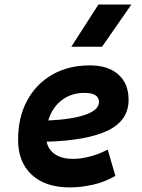

<svg xmlns="http://www.w3.org/2000/svg" viewBox="-20 -815 626 845"><path d="M301.8 -115.7Q336.9 -115.7 377 -126.5Q417 -137.2 454.1 -156.7L487.8 -41Q441.4 -13.7 388.7 -2Q335.9 9.8 287.6 9.8Q180.2 9.8 119.9 -45.7Q59.6 -101.1 59.6 -199.7Q59.6 -298.3 99.1 -371.8Q138.7 -445.3 209.7 -486.3Q280.8 -527.3 375.5 -527.3Q455.6 -527.3 500.7 -487.3Q545.9 -447.3 545.9 -376Q545.9 -284.2 453.9 -240.2Q361.8 -196.3 185.1 -191.4Q192.9 -155.3 223.1 -135.5Q253.4 -115.7 301.8 -115.7ZM192.4 -284.7Q298.3 -289.6 356.9 -310.5Q415.5 -331.5 415.5 -365.7Q415.5 -406.2 352.1 -406.2Q293 -406.2 251 -373.5Q209 -340.8 192.4 -284.7ZM293.9 -609.4 413.1 -794.9H558.1L429.2 -609.4Z"/></svg>

Font: Cascadia Code PL
Style: Bold Italic
Weight: 700
Italic angle: -10°
Monospace: yes
Designer: Aaron Bell
Foundry: Saja Typeworks
Version: Version 2404.023; ttfautohint (v1.8.4)